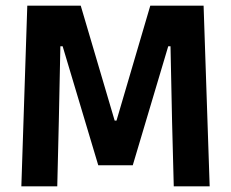

<svg xmlns="http://www.w3.org/2000/svg" viewBox="-20 -659 817 679"><path d="M55.5 0 76.5 -639H265.5L385.5 -232.5H392L511.5 -639H700L721.5 0H594.5L588.5 -230L583 -495.5H575L449.5 -74.5H327.5L201.5 -495.5H193.5L188 -229.5L182.5 0Z"/></svg>

Font: Anek Gurmukhi SemiBold
Style: Regular
Weight: 600
Designer: Sarang Kulkarni (Gurmukhi), Yesha Goshar (Latin)
Foundry: Ek Type
Version: Version 1.003